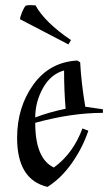

<svg xmlns="http://www.w3.org/2000/svg" viewBox="-20 -717 423 752"><path d="M383 -275Q260 -275 118 -236Q118 -95 191 -61Q266 -115 303 -214L326 -205Q304 -139 262 -79Q220 -19 166 15Q47 -13 47 -177Q47 -297 110.5 -385.5Q174 -474 283 -480L294 -473Q298 -394 314 -299L383 -289ZM118 -257Q173 -278 237 -291Q231 -361 231 -441Q179 -427 148.5 -372.5Q118 -318 118 -257ZM81 -695Q89 -697 99 -697Q109 -697 119 -696Q156 -629 258 -560L248 -543L58 -642Q59 -651 66.5 -669.5Q74 -688 81 -695Z"/></svg>

Font: Almendra
Style: Italic
Weight: 400
Italic angle: -12°
Designer: Ana Sanfelippo
Foundry: Ana Sanfelippo
Version: Version 1.004